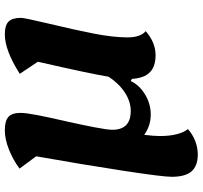

<svg xmlns="http://www.w3.org/2000/svg" viewBox="-42 -598 840 796"><g transform="rotate(-90 378.0 -200.0)"><path d="M647 -16Q600 25 547 25Q500 25 476 1Q452 -23 449 -73L440 -78Q424 -43 385 -19Q346 5 301 5Q255 5 217 -22Q212 18 212 43Q212 84 220 114Q228 144 241 159Q220 178 192 189Q164 200 136 200Q88 200 65.5 174Q43 148 43 92Q43 55 68 -108.5Q93 -272 128 -470L77 -539Q115 -567 157.5 -583.5Q200 -600 236 -600Q275 -600 291.5 -585Q308 -570 308 -535Q308 -513 299 -466Q290 -419 272 -341Q259 -283 248.5 -229Q238 -175 238 -154Q238 -78 316 -78Q355 -78 392.5 -102.5Q430 -127 458 -170Q471 -249 520 -463L470 -538Q567 -600 634 -600Q671 -600 686.5 -584.5Q702 -569 702 -533Q702 -519 679 -422Q653 -314 637 -232.5Q621 -151 621 -92Q621 -37 647 -16Z"/></g></svg>

Font: Lemonada SemiBold
Style: Regular
Weight: 600
Designer: Mohamed Gaber (Arabic) Eduardo Tunni (Latin)
Foundry: Kief Type Foundry
Version: Version 3.006